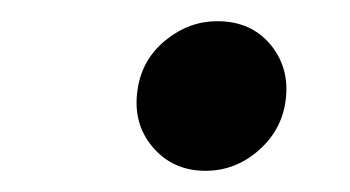

<svg xmlns="http://www.w3.org/2000/svg" viewBox="-20 -570 334 183"><path d="M175.8 -407.2Q144.5 -407.2 125.2 -430.2Q106 -453.1 111.3 -485.8Q115.7 -513.7 137.9 -531.7Q160.2 -549.8 187 -549.8Q219.7 -549.8 238.3 -526.9Q256.8 -503.9 252 -472.7Q248 -445.3 226.1 -426.3Q204.1 -407.2 175.8 -407.2Z"/></svg>

Font: Inter 16pt Medium
Style: Italic
Weight: 500
Italic angle: -9.3988°
Version: Version 4.001;git-66647c0bb